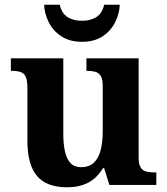

<svg xmlns="http://www.w3.org/2000/svg" viewBox="-20 -783 707 813"><path d="M264 10Q177 10 136.5 -38Q96 -86 96 -188V-412Q96 -441 89.5 -456.5Q83 -472 68.5 -477.5Q54 -483 29 -483H26V-536H248V-216Q248 -174 255 -142Q262 -110 278.5 -92.5Q295 -75 324 -75Q356 -75 376.5 -93.5Q397 -112 406 -146.5Q415 -181 415 -227V-419Q415 -448 406.5 -461.5Q398 -475 383.5 -479Q369 -483 349 -483H346V-536H567V-116Q567 -88 575.5 -74Q584 -60 599.5 -56.5Q615 -53 634 -53H642V0H443L421 -71H416Q390 -28 352.5 -9Q315 10 264 10ZM327 -606Q275 -606 239.5 -629.5Q204 -653 186 -689.5Q168 -726 167 -763H233Q241 -727 265.5 -711Q290 -695 327 -695Q364 -695 388.5 -711Q413 -727 421 -763H487Q486 -726 468 -689.5Q450 -653 415 -629.5Q380 -606 327 -606Z"/></svg>

Font: Noto Serif Myanmar
Style: Regular
Weight: 400
Designer: Ben Mitchell and the Monotype Design Team
Foundry: Monotype Imaging Inc.
Version: Version 2.106